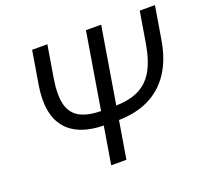

<svg xmlns="http://www.w3.org/2000/svg" viewBox="-124 -879 1108 1030"><g transform="rotate(-20 430.0 -364.0)"><path d="M770.5 -727.5H857.4L826.2 -540.5Q808.6 -433.1 760.3 -360.4Q711.9 -287.6 635 -250.7Q558.1 -213.9 453.6 -213.9H389.6Q312.5 -213.9 256.3 -234.4Q200.2 -254.9 166.3 -295.7Q132.3 -336.4 121.8 -397.7Q111.3 -459 125 -540.5L156.2 -727.5H243.2L212.9 -545.9Q197.8 -455.1 211.4 -398.9Q225.1 -342.8 271.5 -317.4Q317.9 -292 400.4 -292H464.4Q547.4 -292 602.8 -317.4Q658.2 -342.8 691.4 -398.9Q724.6 -455.1 740.2 -545.9ZM463.4 -727.5H550.3L429.7 0H342.8Z"/></g></svg>

Font: Inter 24pt
Style: Italic
Weight: 400
Italic angle: -9.3988°
Designer: Rasmus Andersson
Foundry: rsms
Version: Version 4.001;git-66647c0bb